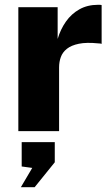

<svg xmlns="http://www.w3.org/2000/svg" viewBox="-20 -547 456 801"><path d="M56.5 0V-517H220.5V-384.5Q232.5 -425 255.2 -457.2Q278 -489.5 311.5 -508.2Q345 -527 389 -527Q394.5 -527 398.8 -526.8Q403 -526.5 404 -525.5V-364Q401.5 -365 397.8 -365.5Q394 -366 390 -366Q341 -371 309.2 -364.5Q277.5 -358 259.2 -343.5Q241 -329 233.8 -309Q226.5 -289 226.5 -265.5V0ZM67 234 114.5 153.5 70.5 147.5V46H208.5V130L124.5 234Z"/></svg>

Font: Public Sans Thin ExtraBold
Style: Regular
Weight: 800
Version: Version 1.007